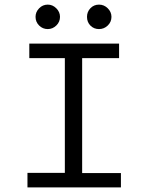

<svg xmlns="http://www.w3.org/2000/svg" viewBox="-20 -812 665 832"><path d="M99 0V-63H261V-560H107V-623H496V-560H336V-62H504V0ZM187 -686Q165 -686 149.5 -701.5Q134 -717 134 -739Q134 -760 149.5 -776Q165 -792 187 -792Q208 -792 224 -776Q240 -760 240 -739Q240 -717 224 -701.5Q208 -686 187 -686ZM409 -686Q387 -686 372 -701Q357 -716 357 -739Q357 -761 372 -776.5Q387 -792 409 -792Q431 -792 447 -776Q463 -760 463 -739Q463 -717 447 -701.5Q431 -686 409 -686Z"/></svg>

Font: Inconsolata Expanded Thin
Style: Regular
Weight: 100
Width: 7
Monospace: yes
Designer: Raph Levien, Cyreal, Brenton Simpson
Foundry: Raph Levien, Cyreal, Google
Version: Version 3.100; ttfautohint (v1.8.4.7-5d5b)